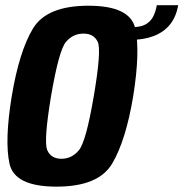

<svg xmlns="http://www.w3.org/2000/svg" viewBox="-20 -703 696 728"><path d="M194.3 4.7Q352.9 4.7 404.9 -82.1Q456.8 -169 485 -337.9Q512.1 -507.4 493.1 -594.4Q474.2 -681.3 315.5 -681.3Q156.9 -681.3 104.8 -594.6Q52.7 -507.8 24.5 -337.9Q-3.1 -169.1 16.1 -82.2Q35.3 4.7 194.3 4.7ZM213.1 -101Q173.6 -101 159.3 -133.5Q145 -166 173.4 -337.9Q203.3 -512.5 230 -544Q256.7 -575.6 296.7 -575.6Q335.9 -575.6 350.6 -544.2Q365.3 -512.8 335.5 -337.9Q306.2 -165.9 279.2 -133.5Q252.3 -101 213.1 -101ZM479.5 -599.9 471.8 -551.6Q524.4 -551.6 562.9 -566.4Q601.4 -581.3 624.7 -610.3Q647.9 -639.2 655.7 -683.4H574.6Q569.9 -656.4 559.5 -637.9Q549.1 -619.4 530.3 -609.6Q511.6 -599.9 479.5 -599.9Z"/></svg>

Font: Anybody Thin Condensed
Style: Italic
Weight: 100
Width: 3
Italic angle: -10°
Version: Version 1.113;gftools[0.9.25]